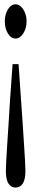

<svg xmlns="http://www.w3.org/2000/svg" viewBox="-20 -596 176 878"><path d="M50.8 -576.2Q71.8 -576.2 86.7 -552.7Q101.6 -529.3 101.6 -498.5Q101.6 -467.8 86.7 -443.8Q71.8 -419.9 50.8 -419.9Q29.8 -419.9 15.9 -443.4Q2 -466.8 2 -498.5Q2 -529.3 15.9 -552.7Q29.8 -576.2 50.8 -576.2ZM50.8 261.7Q30.8 261.7 18.8 243.7Q6.8 225.6 6.8 185.5Q6.8 168.9 8.5 139.4Q10.3 109.9 12.7 69.1Q15.1 28.3 18.8 -23.9Q22.5 -76.2 25.9 -138.7L37.6 -302.7H64.9L76.2 -138.7Q81.1 -76.2 84.2 -23.9Q87.4 28.3 90.1 69.1Q92.8 109.9 94.5 139.4Q96.2 168.9 96.2 185.5Q96.2 225.6 84 243.7Q71.8 261.7 50.8 261.7Z"/></svg>

Font: Scarab Serif
Style: Regular
Weight: 400
Designer: John Roberts
Foundry: Scarab
Version: 1.0